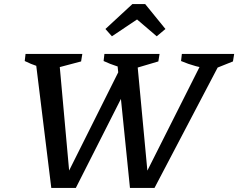

<svg xmlns="http://www.w3.org/2000/svg" viewBox="-20 -927 1175 947"><path d="M621 0 555 -650H654L710 -52H690L991 -650H1083L742 0ZM233 0 153 -650H270L324 -52H304L582 -608L626 -537L354 0ZM229 -584Q196 -590 164 -600.5Q132 -611 102 -626L106 -661H386L380 -624ZM626 -584Q589 -590 556 -600.5Q523 -611 491 -626L495 -661H767L761 -624ZM1029 -584Q985 -590 946.5 -600.5Q908 -611 873 -626L877 -661H1135L1129 -624ZM696 -907 796 -784 753 -748 656 -831 532 -748 500 -784 633 -907Z"/></svg>

Font: Piazzolla Thin SemiBold
Style: Italic
Weight: 600
Italic angle: -11.3°
Version: Version 2.005